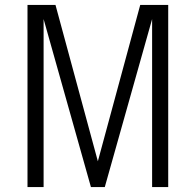

<svg xmlns="http://www.w3.org/2000/svg" viewBox="-20 -755 790 775"><path d="M91 0V-735H204L375 -104L546 -735H659V0H594V-678L403 0H347L156 -678V0Z"/></svg>

Font: Iosevka Aile Light
Style: Regular
Weight: 300
Designer: Belleve Invis
Foundry: Belleve Invis
Version: Version 27.3.5; ttfautohint (v1.8.4)